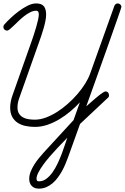

<svg xmlns="http://www.w3.org/2000/svg" viewBox="-20 -746 742 1142"><path d="M680.2 -725.6Q688.5 -725.6 695.3 -719.5Q702.1 -713.4 702.1 -704.6Q702.1 -703.1 695.1 -682.4Q688 -661.6 676 -627.4Q664.1 -593.3 648.4 -548.8Q632.8 -504.4 615.5 -455.6Q598.1 -406.7 580.1 -356.4Q562 -306.2 545.7 -260.3Q529.3 -214.4 515.6 -176.3Q502 -138.2 493.2 -113.8Q497.6 -117.2 506.6 -125.2Q515.6 -133.3 526.9 -143.1Q538.1 -152.8 550.3 -163.3Q562.5 -173.8 573.7 -182.4Q585 -190.9 594 -196.5Q603 -202.1 607.4 -202.1Q617.2 -202.1 622.8 -195.3Q628.4 -188.5 628.4 -179.2Q628.4 -176.3 627.4 -172.4Q626.5 -168.5 624 -166.5L456.1 -8.8L384.8 189.5Q377.9 208.5 369.1 229.5Q360.4 250.5 348.9 271.2Q337.4 292 323.2 311Q309.1 330.1 292 344.5Q274.9 358.9 254.6 367.4Q234.4 376 210.9 376Q184.1 376 168.9 360.1Q153.8 344.2 153.8 317.9Q153.8 296.9 162.4 275.1Q170.9 253.4 183.8 232.9Q196.8 212.4 211.9 194.1Q227.1 175.8 240.2 161.1L417.5 -31.7L455.1 -137.2Q430.2 -110.4 399.4 -84.2Q368.7 -58.1 334.2 -37.4Q299.8 -16.6 262.7 -3.9Q225.6 8.8 187.5 8.8Q158.7 8.8 132.1 3.2Q105.5 -2.4 85.2 -15.6Q64.9 -28.8 52.7 -51Q40.5 -73.2 40.5 -106.9Q40.5 -124 44.4 -143.3Q48.3 -162.6 54.2 -178.7L170.9 -508.8Q174.8 -520 181.6 -540.8Q188.5 -561.5 195.1 -584.2Q201.7 -606.9 206.3 -627.7Q210.9 -648.4 210.9 -660.2Q210.9 -668.5 207.8 -675.3Q204.6 -682.1 194.8 -682.1Q177.7 -682.1 160.2 -673.3Q142.6 -664.6 125.5 -651.4Q108.4 -638.2 92.5 -623Q76.7 -607.9 63.2 -594.7Q49.8 -581.5 39.1 -572.8Q28.3 -564 22 -564Q12.7 -564 6.3 -570.3Q0 -576.7 0 -585.9Q0 -593.8 6.3 -601.1Q20.5 -617.2 43 -638.4Q65.4 -659.7 91.6 -679.2Q117.7 -698.7 144.5 -712.2Q171.4 -725.6 194.8 -725.6Q228 -725.6 241.2 -708.3Q254.4 -690.9 254.4 -659.7Q254.4 -642.6 250 -620.6Q245.6 -598.6 239 -575.9Q232.4 -553.2 225.1 -531.7Q217.8 -510.3 211.9 -494.1L95.2 -164.6Q89.8 -150.4 86.9 -136.2Q84 -122.1 84 -106.9Q84 -84 93.3 -69.8Q102.5 -55.7 117.2 -47.6Q131.8 -39.6 150.4 -36.9Q168.9 -34.2 187.5 -34.2Q218.8 -34.2 252.4 -46.6Q286.1 -59.1 319.3 -80.1Q352.5 -101.1 383.5 -128.7Q414.6 -156.2 440.7 -186.5Q466.8 -216.8 486.1 -247.8Q505.4 -278.8 515.6 -306.6L660.2 -710.9Q662.6 -717.3 668 -721.4Q673.3 -725.6 680.2 -725.6ZM380.4 73.2Q373.5 81.1 357.2 97.4Q340.8 113.8 320.6 135.5Q300.3 157.2 278.3 182.4Q256.3 207.5 238.5 231.9Q220.7 256.3 209 278.6Q197.3 300.8 197.3 316.9Q197.3 324.7 200.4 328.6Q203.6 332.5 211.9 332.5Q235.4 332.5 255.4 317.6Q275.4 302.7 292.2 279.1Q309.1 255.4 323 225.8Q336.9 196.3 347.7 167.5Q358.4 138.7 366.7 113.5Q375 88.4 380.4 73.2Z"/></svg>

Font: Helvetia Verbundene
Style: Regular
Weight: 400
Designer: Peter Wiegel, original typeface by Carl Albert Fahrenwaldt 1901
Foundry: Peter Wiegel
Version: Version 2.000